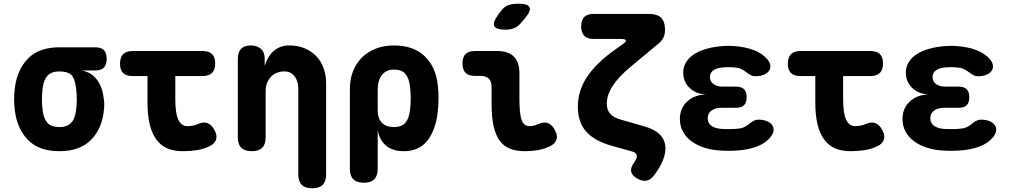

<svg xmlns="http://www.w3.org/2000/svg" viewBox="-20 -805 5440 1035"><path d="M493 -425H423Q477 -413 505.5 -371.5Q534 -330 540 -270Q542 -255 542 -240Q542 -225 540 -210Q530 -111 470 -50.5Q410 10 300 10Q190 10 131 -50.5Q72 -111 60 -210Q56 -240 56 -270Q56 -300 60 -330Q72 -429 131 -489.5Q190 -550 300 -550H493Q525 -550 540 -535Q555 -520 555 -488Q555 -456 540 -440.5Q525 -425 493 -425ZM300 -120Q322 -120 337.5 -126Q353 -132 364 -143.5Q375 -155 381 -171.5Q387 -188 390 -210Q394 -240 394 -270Q394 -300 390 -330Q383 -384 363.5 -402Q344 -420 300 -420Q257 -420 236 -397Q215 -374 210 -330Q206 -300 206 -270Q206 -240 210 -210Q215 -166 235.5 -143Q256 -120 300 -120Z M1072 -530Q1106 -530 1123 -513.5Q1140 -497 1140 -463Q1140 -429 1123 -412Q1106 -395 1072 -395H925V-270Q925 -193 941.5 -159Q958 -125 990 -125Q1004 -125 1018 -127.5Q1032 -130 1046 -136Q1078 -150 1099.5 -141Q1121 -132 1135 -106Q1152 -76 1145 -53.5Q1138 -31 1112 -18Q1077 -1 1040.5 4.5Q1004 10 965 10Q918 10 882.5 -5Q847 -20 823 -52.5Q799 -85 787 -135Q775 -185 775 -254V-395H693Q660 -395 643.5 -411.5Q627 -428 627 -461Q627 -496 644 -513Q661 -530 696 -530Z M1412 -315V-65Q1412 -27 1393.5 -8.5Q1375 10 1337 10Q1299 10 1280.5 -8.5Q1262 -27 1262 -65V-487Q1262 -524 1279.5 -542Q1297 -560 1331 -560Q1365 -560 1386 -542Q1407 -524 1407 -487V-450Q1423 -503 1457 -531.5Q1491 -560 1539 -560Q1587 -560 1624 -544Q1661 -528 1686.5 -500.5Q1712 -473 1725 -435.5Q1738 -398 1738 -355V135Q1738 173 1719.5 191.5Q1701 210 1663 210Q1625 210 1606.5 191.5Q1588 173 1588 135V-325Q1588 -342 1584 -359Q1580 -376 1571 -389.5Q1562 -403 1548 -411.5Q1534 -420 1513 -420Q1490 -420 1471 -412Q1452 -404 1439 -389.5Q1426 -375 1419 -356Q1412 -337 1412 -315Z M1941 180Q1903 180 1884.5 161.5Q1866 143 1866 105V-325Q1866 -378 1883 -421Q1900 -464 1931 -495Q1962 -526 2006 -543Q2050 -560 2103 -560Q2210 -560 2270 -501.5Q2330 -443 2340 -345Q2344 -310 2344 -275Q2344 -240 2340 -205Q2330 -107 2285 -48.5Q2240 10 2157 10Q2097 10 2061 -20Q2025 -50 2016 -105V105Q2016 143 1997.5 161.5Q1979 180 1941 180ZM2103 -120Q2145 -120 2165 -143Q2185 -166 2190 -210Q2194 -242 2194 -275Q2194 -308 2190 -340Q2185 -384 2165 -407Q2145 -430 2103 -430Q2082 -430 2066 -422.5Q2050 -415 2038.5 -400.5Q2027 -386 2021.5 -366Q2016 -346 2016 -320V-210Q2016 -167 2038.5 -143.5Q2061 -120 2103 -120Z M2780 -270Q2780 -193 2791.5 -159Q2803 -125 2835 -125Q2845 -125 2856 -127.5Q2867 -130 2881 -136Q2913 -150 2934.5 -141Q2956 -132 2970 -106Q2987 -76 2980 -53.5Q2973 -31 2947 -18Q2912 -1 2878.5 4.5Q2845 10 2810 10Q2763 10 2729 -3.5Q2695 -17 2673 -47.5Q2651 -78 2640.5 -126.5Q2630 -175 2630 -244V-336Q2630 -366 2615 -381Q2600 -396 2570 -396H2540Q2506 -396 2489.5 -412.5Q2473 -429 2473 -463Q2473 -497 2489.5 -513.5Q2506 -530 2540 -530H2660Q2720 -530 2750 -500Q2780 -470 2780 -410ZM2790 -683Q2773 -662 2752 -653.5Q2731 -645 2705 -645Q2654 -645 2644.5 -664.5Q2635 -684 2665 -725L2680 -745Q2700 -771 2722 -778Q2744 -785 2775 -785Q2826 -785 2834.5 -765.5Q2843 -746 2811 -708Z M3531 -571 3382 -447Q3315 -392 3283 -342.5Q3251 -293 3251 -246Q3251 -212 3269.5 -191.5Q3288 -171 3327 -160L3453 -124Q3510 -108 3538.5 -78Q3567 -48 3567 -5Q3567 22 3556 52.5Q3545 83 3522 117L3509 136Q3490 163 3467.5 168.5Q3445 174 3416 158Q3387 142 3382.5 120.5Q3378 99 3397 73L3403 64Q3408 56 3410.5 49.5Q3413 43 3413 38Q3413 28 3407 21.5Q3401 15 3389 12L3278 -19Q3185 -45 3140 -95.5Q3095 -146 3095 -230Q3095 -316 3144.5 -390.5Q3194 -465 3295 -537L3336 -566Q3356 -580 3354 -587.5Q3352 -595 3327 -595H3180Q3146 -595 3129.5 -612Q3113 -629 3113 -663Q3113 -697 3129.5 -713.5Q3146 -730 3180 -730H3478Q3523 -730 3544 -709Q3565 -688 3565 -643Q3565 -621 3556.5 -603Q3548 -585 3531 -571Z M4117 -485Q4131 -468 4132.5 -451.5Q4134 -435 4125 -422.5Q4116 -410 4097.5 -402Q4079 -394 4052 -394Q4040 -394 4030.5 -398.5Q4021 -403 4012.5 -409Q4004 -415 3995 -421.5Q3986 -428 3975 -433Q3967 -437 3956.5 -439Q3946 -441 3933 -442Q3920 -443 3907 -443Q3894 -443 3881 -442Q3847 -440 3827 -427Q3807 -414 3807 -389Q3807 -366 3826 -352Q3845 -338 3877 -338H3948Q3977 -338 3991 -324Q4005 -310 4005 -281Q4005 -252 3991 -238Q3977 -224 3948 -224H3871Q3836 -224 3815.5 -209Q3795 -194 3795 -168Q3795 -141 3815.5 -126.5Q3836 -112 3871 -110Q3889 -109 3907 -109Q3925 -109 3943 -110Q3958 -111 3970 -113Q3982 -115 3992 -120Q4003 -125 4011.5 -132Q4020 -139 4028.5 -145Q4037 -151 4046.5 -155.5Q4056 -160 4068 -160Q4095 -160 4114 -152Q4133 -144 4142 -131.5Q4151 -119 4150 -102.5Q4149 -86 4135 -68Q4108 -33 4058.5 -14.5Q4009 4 3943 7Q3925 8 3907 8Q3889 8 3871 7Q3821 5 3779.5 -8Q3738 -21 3708 -43Q3678 -65 3661.5 -95.5Q3645 -126 3645 -164Q3645 -221 3684 -257.5Q3723 -294 3786 -296Q3731 -298 3697 -331.5Q3663 -365 3663 -413Q3663 -445 3679 -470.5Q3695 -496 3723.5 -514Q3752 -532 3792.5 -543Q3833 -554 3881 -557Q3894 -558 3907 -558Q3920 -558 3933 -557Q3996 -553 4043 -535Q4090 -517 4117 -485Z M4672 -530Q4706 -530 4723 -513.5Q4740 -497 4740 -463Q4740 -429 4723 -412Q4706 -395 4672 -395H4525V-270Q4525 -193 4541.5 -159Q4558 -125 4590 -125Q4604 -125 4618 -127.5Q4632 -130 4646 -136Q4678 -150 4699.5 -141Q4721 -132 4735 -106Q4752 -76 4745 -53.5Q4738 -31 4712 -18Q4677 -1 4640.5 4.5Q4604 10 4565 10Q4518 10 4482.5 -5Q4447 -20 4423 -52.5Q4399 -85 4387 -135Q4375 -185 4375 -254V-395H4293Q4260 -395 4243.5 -411.5Q4227 -428 4227 -461Q4227 -496 4244 -513Q4261 -530 4296 -530Z M5317 -485Q5331 -468 5332.5 -451.5Q5334 -435 5325 -422.5Q5316 -410 5297.5 -402Q5279 -394 5252 -394Q5240 -394 5230.5 -398.5Q5221 -403 5212.5 -409Q5204 -415 5195 -421.5Q5186 -428 5175 -433Q5167 -437 5156.5 -439Q5146 -441 5133 -442Q5120 -443 5107 -443Q5094 -443 5081 -442Q5047 -440 5027 -427Q5007 -414 5007 -389Q5007 -366 5026 -352Q5045 -338 5077 -338H5148Q5177 -338 5191 -324Q5205 -310 5205 -281Q5205 -252 5191 -238Q5177 -224 5148 -224H5071Q5036 -224 5015.5 -209Q4995 -194 4995 -168Q4995 -141 5015.5 -126.5Q5036 -112 5071 -110Q5089 -109 5107 -109Q5125 -109 5143 -110Q5158 -111 5170 -113Q5182 -115 5192 -120Q5203 -125 5211.5 -132Q5220 -139 5228.5 -145Q5237 -151 5246.5 -155.5Q5256 -160 5268 -160Q5295 -160 5314 -152Q5333 -144 5342 -131.5Q5351 -119 5350 -102.5Q5349 -86 5335 -68Q5308 -33 5258.5 -14.5Q5209 4 5143 7Q5125 8 5107 8Q5089 8 5071 7Q5021 5 4979.5 -8Q4938 -21 4908 -43Q4878 -65 4861.5 -95.5Q4845 -126 4845 -164Q4845 -221 4884 -257.5Q4923 -294 4986 -296Q4931 -298 4897 -331.5Q4863 -365 4863 -413Q4863 -445 4879 -470.5Q4895 -496 4923.5 -514Q4952 -532 4992.5 -543Q5033 -554 5081 -557Q5094 -558 5107 -558Q5120 -558 5133 -557Q5196 -553 5243 -535Q5290 -517 5317 -485Z"/></svg>

Font: Maple Mono ExtraBold
Style: Regular
Weight: 800
Monospace: yes
Designer: subframe7536
Version: Version 7.000